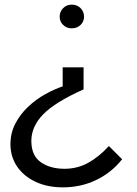

<svg xmlns="http://www.w3.org/2000/svg" viewBox="-20 -537 591 827"><path d="M340 -152Q217 -97 166 -44.5Q115 8 115 70Q115 133 155.5 161.5Q196 190 258 190Q313 190 359.5 164.5Q406 139 449 92L506 149Q461 206 395 238Q329 270 251 270Q184 270 133 246Q82 222 53.5 180Q25 138 25 84Q25 36 46 -4.5Q67 -45 101 -77Q135 -109 174.5 -131Q214 -153 250 -165V-247H340ZM289 -517Q312 -517 327 -502Q342 -487 342 -465Q342 -444 327 -429.5Q312 -415 289 -415Q267 -415 252 -429.5Q237 -444 237 -465Q237 -487 252 -502Q267 -517 289 -517Z"/></svg>

Font: Moderustic
Style: Regular
Weight: 400
Designer: Tural Alisoy
Foundry: TAFT Foundry
Version: Version 2.120